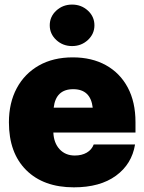

<svg xmlns="http://www.w3.org/2000/svg" viewBox="-20 -801 623 831"><path d="M299.8 9.8Q168.5 9.8 93.5 -64.7Q18.6 -139.2 18.6 -271.5Q18.6 -356 52.5 -419.2Q86.4 -482.4 148.4 -517.6Q210.4 -552.7 294.9 -552.7Q377.4 -552.7 438.5 -518.8Q499.5 -484.9 533 -422.1Q566.4 -359.4 566.4 -272.5V-227.5H210.9Q212.9 -182.1 238 -155Q263.2 -127.9 303.7 -127.9Q334 -127.9 355.5 -140.4Q377 -152.8 385.7 -175.8H564.5Q550.8 -90.8 481.9 -40.5Q413.1 9.8 299.8 9.8ZM296.9 -415Q221.7 -415 212.4 -335H381.3Q372.1 -415 296.9 -415ZM292 -601.6Q252 -601.6 223.6 -627.9Q195.3 -654.3 195.3 -691.4Q195.3 -729 223.6 -755.1Q252 -781.2 292 -781.2Q332 -781.2 360.4 -755.1Q388.7 -729 388.7 -691.4Q388.7 -654.3 360.4 -627.9Q332 -601.6 292 -601.6Z"/></svg>

Font: Inter Tight Black
Style: Regular
Weight: 900
Designer: Rasmus Andersson
Foundry: rsms
Version: Version 3.004; ttfautohint (v1.8.4.7-5d5b)